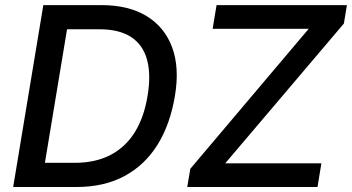

<svg xmlns="http://www.w3.org/2000/svg" viewBox="-20 -748 1408 768"><path d="M286.1 0H88.9L105 -96.7H278.3Q361.8 -96.7 422.1 -128.2Q482.4 -159.7 519.5 -219.7Q556.6 -279.8 570.3 -364.7Q584.5 -450.2 568.1 -509.5Q551.8 -568.8 504.4 -599.9Q457 -630.9 377.4 -630.9H189.9L206.1 -727.5H386.7Q494.1 -727.5 566.2 -683.8Q638.2 -640.1 668.5 -558.8Q698.7 -477.5 679.7 -364.3Q660.6 -250 609.9 -168.7Q559.1 -87.4 477.8 -43.7Q396.5 0 286.1 0ZM264.2 -727.5 143.6 0H32.7L153.3 -727.5ZM729 0 741.2 -72.8 1214.8 -632.8H830.6L846.2 -727.5H1367.7L1355.5 -653.8L880.9 -94.7H1265.6L1250 0Z"/></svg>

Font: Inter 18pt Medium
Style: Italic
Weight: 500
Italic angle: -9.3988°
Designer: Rasmus Andersson
Foundry: rsms
Version: Version 4.001;git-66647c0bb